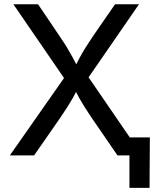

<svg xmlns="http://www.w3.org/2000/svg" viewBox="-20 -748 754 924"><path d="M27.3 0 314.5 -410.2V-334L44.4 -727.5H163.1L263.7 -578.6Q287.1 -544.4 301.8 -520.3Q316.4 -496.1 328.9 -473.1Q341.3 -450.2 356.9 -419.4H336.9Q352.5 -449.7 364.7 -472.7Q377 -495.6 392.3 -520Q407.7 -544.4 430.7 -578.6L533.7 -727.5H648.9L380.4 -338.4V-413.6L664.1 0H545.4L422.4 -179.2Q401.9 -209.5 388.2 -231.2Q374.5 -252.9 362.5 -274.2Q350.6 -295.4 335.9 -324.7H356.4Q342.3 -296.9 330.1 -275.6Q317.9 -254.4 303.7 -232.2Q289.6 -210 268.6 -179.2L144 0ZM603 156.2V0H565.4V-86.9H701.2L699.7 156.2Z"/></svg>

Font: Inter Cardless
Style: Regular
Weight: 400
Designer: Rasmus Andersson
Foundry: rsms
Version: Version 4.001;git-9221beed3